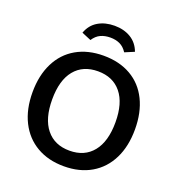

<svg xmlns="http://www.w3.org/2000/svg" viewBox="-161 -1051 1107 1192"><g transform="rotate(20 393.0 -455.0)"><path d="M54 -357Q54 -468 95 -550.5Q136 -633 212.5 -677Q289 -721 393 -721Q497 -721 573.5 -677Q650 -633 690.5 -550.5Q731 -468 731 -357Q731 -245 690 -162.5Q649 -80 573 -35.5Q497 9 393 9Q290 9 213.5 -35.5Q137 -80 95.5 -162.5Q54 -245 54 -357ZM602 -357Q602 -483 547 -550.5Q492 -618 393 -618Q294 -618 239 -551Q184 -484 184 -357Q184 -230 239 -162Q294 -94 393 -94Q492 -94 547 -162Q602 -230 602 -357ZM566 -810 504 -784Q484 -815 456.5 -828Q429 -841 393 -841Q357 -841 329 -828Q301 -815 281 -784L219 -810Q239 -865 285 -892Q331 -919 393 -919Q455 -919 500.5 -891.5Q546 -864 566 -810Z"/></g></svg>

Font: Muli
Style: Bold
Weight: 700
Designer: Vernon Adams
Foundry: Vernon Adams
Version: Version 2.001